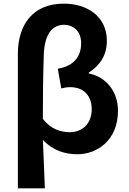

<svg xmlns="http://www.w3.org/2000/svg" viewBox="-20 -832 710 1053"><path d="M78 201H226C222 113 220 26 215 -65C272 -4 341 14 404 14C514 14 627 -64 627 -224C627 -333 559 -412 467 -429V-434C530 -474 566 -531 566 -608C566 -748 451 -812 330 -812C157 -812 78 -693 78 -536ZM363 -107C316 -107 261 -121 215 -180C215 -297 216 -410 220 -525C222 -632 259 -696 331 -696C380 -696 425 -663 425 -595C425 -529 392 -471 297 -455L316 -347C331 -351 347 -354 365 -354C444 -354 483 -301 483 -234C483 -150 428 -107 363 -107Z"/></svg>

Font: Noto Sans Japanese Bold
Style: Bold
Weight: 700
Designer: Ryoko NISHIZUKA (kana & ideographs); Paul D. Hunt (Latin, Greek & Cyrillic); Wenlong ZHANG (bopomofo); Sandoll Communica
Foundry: Adobe Systems Incorporated
Version: Version 1.000;PS 1;hotconv 1.0.78;makeotf.lib2.5.61930